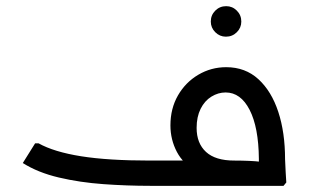

<svg xmlns="http://www.w3.org/2000/svg" viewBox="-20 -603 1003 623"><path d="M467 0Q392 0 315.5 -5.5Q239 -11 171 -27Q103 -43 54 -74L94 -138H105Q155 -110 243 -96Q331 -82 467 -82H742Q765 -82 788 -81Q811 -80 826 -78Q841 -76 841 -76L820 -73Q820 -77 820 -80.5Q820 -84 820 -88Q819 -190 790 -246.5Q761 -303 712 -303Q688 -303 666 -289.5Q644 -276 631 -250Q618 -224 618 -188Q618 -138 648.5 -110Q679 -82 740 -82V-21Q666 -21 620.5 -45.5Q575 -70 554 -110Q533 -150 533 -196Q533 -251 557.5 -293.5Q582 -336 623.5 -360.5Q665 -385 714 -385Q776 -385 818.5 -346Q861 -307 883 -240Q905 -173 905 -86Q906 -64 907 -43.5Q908 -23 909 -11L900 0ZM713 -484Q693 -484 678.5 -498.5Q664 -513 664 -533Q664 -554 678.5 -568.5Q693 -583 714 -583Q734 -583 748.5 -568.5Q763 -554 763 -533Q763 -513 748.5 -498.5Q734 -484 713 -484Z"/></svg>

Font: Fustat Medium
Style: Regular
Weight: 500
Designer: Mohamed Gaber, Khaled Hosny, Laura Garcia Mut
Foundry: Kief Type Foundry, Alif Type Foundry, Hard Type Foundry
Version: Version 1.007